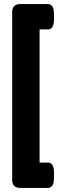

<svg xmlns="http://www.w3.org/2000/svg" viewBox="-20 -788 286 946"><path d="M80 138Q40 138 40 98V-728Q40 -768 80 -768H216Q246 -768 246 -718V-693Q246 -643 216 -643H175V13H216Q246 13 246 63V88Q246 138 216 138Z"/></svg>

Font: Asap Condensed Black
Style: Regular
Weight: 900
Width: 3
Designer: Pablo Cosgaya
Foundry: Omnibus-Type
Version: Version 3.001; ttfautohint (v1.8.4.7-5d5b)